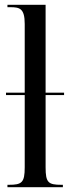

<svg xmlns="http://www.w3.org/2000/svg" viewBox="-20 -780 293 800"><path d="M11 0H242V-10H236C181 -10 170 -19 170 -83V-384H247V-394H170V-760H11V-750H23C62 -750 83 -745 83 -680V-394H5V-384H83V-83C83 -19 71 -10 17 -10H11Z"/></svg>

Font: Noto Serif Display ExtraCondensed
Style: Regular
Weight: 400
Width: 2
Designer: Monotype Design Team
Foundry: Monotype Imaging Inc.
Version: Version 2.009